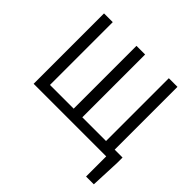

<svg xmlns="http://www.w3.org/2000/svg" viewBox="-219 -968 1414 1414"><g transform="rotate(45 488.0 -261.5)"><path d="M865 -79V-733H775V-79H528V-733H438V-79H191V-733H100V0H856V210H937L947 -23V-79Z"/></g></svg>

Font: Noto Sans CJK TC Regular
Style: Regular
Weight: 400
Designer: Ryoko NISHIZUKA (kana & ideographs); Paul D. Hunt (Latin, Greek & Cyrillic); Wenlong ZHANG (bopomofo); Sandoll Communica
Foundry: Adobe Systems Incorporated
Version: Version 1.001;PS 1.001;hotconv 1.0.78;makeotf.lib2.5.61930